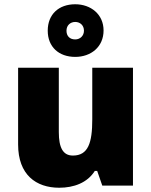

<svg xmlns="http://www.w3.org/2000/svg" viewBox="-20 -937 710 901"><path d="M333 -670C407 -670 466 -717 466 -794C466 -870 406 -917 333 -917C256 -917 204 -870 204 -793C204 -717 256 -670 333 -670ZM333 -752C306 -752 292 -769 292 -793C292 -818 310 -834 333 -834C356 -834 374 -818 374 -793C374 -769 356 -752 333 -752ZM604 -619H413V-377C413 -267 394 -207 322 -207C275 -207 256 -245 256 -317V-619H65V-259C65 -117 149 -56 258 -56C326 -56 390 -79 425 -135H436L460 -66H604Z"/></svg>

Font: Noto Sans Malayalam UI Black
Style: Regular
Weight: 900
Designer: Jelle Bosma - Monotype Design Team
Foundry: Monotype Imaging Inc.
Version: Version 2.104